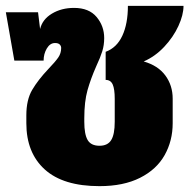

<svg xmlns="http://www.w3.org/2000/svg" viewBox="-31 -618 663 656"><path d="M559 -281V-197Q559 -137 531.5 -88Q504 -39 447.5 -10.5Q391 18 309 18Q185 18 122 -39Q59 -96 59 -197V-224Q59 -277 79 -311Q99 -345 134 -382Q158 -407 168 -421.5Q178 -436 178 -454Q178 -461 173 -466Q168 -471 157 -471Q140 -471 129 -452.5Q118 -434 118 -411H18L-11 -576H99L106 -519Q114 -552 146.5 -571.5Q179 -591 222 -591Q273 -591 299 -560Q325 -529 325 -488Q325 -464 318.5 -443Q312 -422 298 -392Q279 -349 268 -310Q257 -271 257 -214V-202Q257 -159 268.5 -139.5Q280 -120 309 -120Q337 -120 349 -139.5Q361 -159 361 -202V-280Q361 -314 354 -329.5Q347 -345 330 -345V-441Q368 -455 387 -496Q406 -537 406 -598H596Q596 -567 578.5 -529Q561 -491 530 -458Q499 -425 460 -408Q509 -394 534 -360Q559 -326 559 -281Z"/></svg>

Font: FiraGO Heavy
Style: Regular
Weight: 900
Designer: bBox Type
Foundry: bBox Type GmbH
Version: Version 1.001